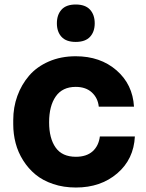

<svg xmlns="http://www.w3.org/2000/svg" viewBox="-20 -818 651 857"><path d="M317.9 -630.9Q275.4 -630.9 254.6 -653.6Q233.9 -676.3 233.9 -713.9Q233.9 -752 254.6 -774.9Q275.4 -797.9 317.9 -797.9Q360.8 -797.9 381.8 -774.9Q402.8 -752 402.8 -713.9Q402.8 -676.3 381.8 -653.6Q360.8 -630.9 317.9 -630.9ZM318.8 19Q263.7 19 217.3 3.4Q170.9 -12.2 138.4 -39.1Q106 -65.9 83.3 -102.1Q60.5 -138.2 49.8 -179Q39.1 -219.7 39.1 -263.2V-282.2Q39.1 -338.9 57.4 -389.6Q75.7 -440.4 109.9 -480.2Q144 -520 197.8 -543.5Q251.5 -566.9 317.9 -566.9Q427.7 -566.9 500 -504.2Q572.3 -441.4 578.1 -341.8H420.9Q417 -380.4 390.1 -405.3Q363.3 -430.2 317.9 -430.2Q258.8 -430.2 229 -387.7Q199.2 -345.2 199.2 -272Q199.2 -200.7 228.3 -159.4Q257.3 -118.2 318.8 -118.2Q365.7 -118.2 393.1 -142.3Q420.4 -166.5 425.8 -209H582Q577.1 -107.4 503.4 -44.2Q429.7 19 318.8 19Z"/></svg>

Font: Sora
Style: Bold
Weight: 700
Designer: Jonathan Barnbrook, Julián Moncada
Foundry: Barnbrook Fonts
Version: Version 2.000